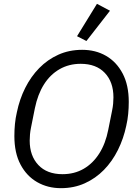

<svg xmlns="http://www.w3.org/2000/svg" viewBox="-20 -970 719 1002"><path d="M298 12Q229 12 174 -19.5Q119 -51 87 -111.5Q55 -172 55 -260Q55 -292 58 -323Q61 -354 68 -384Q82 -452 111.5 -511Q141 -570 184.5 -614.5Q228 -659 284.5 -684.5Q341 -710 409 -710Q479 -710 533.5 -678.5Q588 -647 620 -586.5Q652 -526 652 -438Q652 -407 649 -375.5Q646 -344 639 -314Q625 -247 595.5 -187.5Q566 -128 522.5 -83.5Q479 -39 422.5 -13.5Q366 12 298 12ZM306 -61Q368 -61 416.5 -89Q465 -117 498 -169Q531 -221 545 -293L565 -393Q569 -412 570.5 -429.5Q572 -447 572 -462Q572 -542 527 -589.5Q482 -637 401 -637Q340 -637 291 -609Q242 -581 209.5 -529.5Q177 -478 162 -405L142 -305Q138 -286 136.5 -268.5Q135 -251 135 -236Q135 -157 180 -109Q225 -61 306 -61ZM554 -914 431 -756 382 -781 486 -950Z"/></svg>

Font: IBM Plex Sans Var
Style: Italic
Weight: 400
Italic angle: -11.31°
Designer: Mike Abbink, Paul van der Laan, Pieter van Rosmalen
Foundry: Bold Monday
Version: Version 1.001